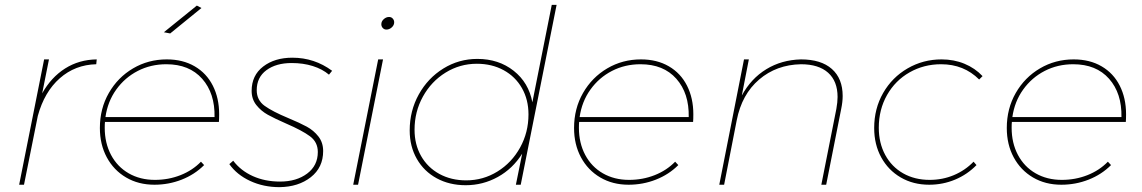

<svg xmlns="http://www.w3.org/2000/svg" viewBox="-20 -762 4712 792"><path d="M379 -517 377 -497Q290 -495 226.5 -439Q163 -383 136 -284L79 0H59L162 -517H182L154 -377Q191 -443 248.5 -479.5Q306 -516 379 -517Z M413 -259Q412 -251 412 -235Q412 -172 438 -123Q464 -74 511 -47Q558 -20 619 -20Q675 -20 724.5 -39.5Q774 -59 809 -95L822 -81Q783 -42 729.5 -21Q676 0 617 0Q551 0 500 -30Q449 -60 420.5 -113Q392 -166 392 -234Q392 -314 429 -378.5Q466 -443 529 -480Q592 -517 668 -517Q734 -517 783 -488.5Q832 -460 858 -408.5Q884 -357 884 -291Q884 -270 883 -259ZM415 -279H865Q867 -377 814 -437Q761 -497 666 -497Q602 -497 548.5 -469.5Q495 -442 459.5 -392.5Q424 -343 415 -279ZM792 -739 811 -729 682 -624 656 -629Z M926 -85 942 -99Q973 -58 1023 -35.5Q1073 -13 1135 -13Q1203 -13 1247 -46Q1291 -79 1291 -135Q1291 -176 1258.5 -200Q1226 -224 1161 -252Q1113 -273 1085 -288.5Q1057 -304 1037.5 -328.5Q1018 -353 1018 -387Q1018 -451 1065.5 -487.5Q1113 -524 1186 -524Q1277 -524 1350 -470L1337 -454Q1310 -477 1270.5 -489.5Q1231 -502 1183 -502Q1119 -502 1079 -472.5Q1039 -443 1039 -390Q1039 -349 1071.5 -325.5Q1104 -302 1169 -275Q1217 -255 1245.5 -239.5Q1274 -224 1293.5 -199Q1313 -174 1313 -139Q1313 -71 1262 -31Q1211 9 1133 10Q1067 10 1012 -15.5Q957 -41 926 -85Z M1560 -517 1457 0H1437L1540 -517ZM1606 -670Q1606 -658 1596 -649Q1586 -640 1574 -640Q1565 -640 1559 -646.5Q1553 -653 1553 -662Q1553 -674 1563 -683Q1573 -692 1585 -692Q1594 -692 1600 -685.5Q1606 -679 1606 -670Z M1670 -224Q1670 -305 1707.5 -372.5Q1745 -440 1809 -479.5Q1873 -519 1949 -519Q2037 -519 2099 -470Q2161 -421 2176 -340L2256 -742H2276L2128 0H2108L2134 -128Q2095 -66 2033.5 -32Q1972 2 1901 2Q1834 2 1781.5 -26.5Q1729 -55 1699.5 -106.5Q1670 -158 1670 -224ZM2160 -290Q2160 -351 2133 -398.5Q2106 -446 2057.5 -472.5Q2009 -499 1947 -499Q1877 -499 1818 -462.5Q1759 -426 1724.5 -363.5Q1690 -301 1690 -227Q1690 -166 1717 -118.5Q1744 -71 1792.5 -44.5Q1841 -18 1903 -18Q1973 -18 2032 -54.5Q2091 -91 2125.5 -153.5Q2160 -216 2160 -290Z M2369 -259Q2368 -251 2368 -235Q2368 -172 2394 -123Q2420 -74 2467 -47Q2514 -20 2575 -20Q2631 -20 2680.5 -39.5Q2730 -59 2765 -95L2778 -81Q2739 -42 2685.5 -21Q2632 0 2573 0Q2507 0 2456 -30Q2405 -60 2376.5 -113Q2348 -166 2348 -234Q2348 -314 2385 -378.5Q2422 -443 2485 -480Q2548 -517 2624 -517Q2690 -517 2739 -488.5Q2788 -460 2814 -408.5Q2840 -357 2840 -291Q2840 -270 2839 -259ZM2371 -279H2821Q2823 -377 2770 -437Q2717 -497 2622 -497Q2558 -497 2504.5 -469.5Q2451 -442 2415.5 -392.5Q2380 -343 2371 -279Z M3456 -366Q3456 -342 3450 -313L3388 0H3368L3430 -313Q3435 -341 3435 -362Q3435 -427 3396 -462Q3357 -497 3284 -497Q3183 -495 3111.5 -434Q3040 -373 3019 -266L2967 0H2947L3049 -517H3069L3040 -368Q3078 -438 3141 -476.5Q3204 -515 3284 -517Q3367 -517 3411.5 -477.5Q3456 -438 3456 -366Z M3586 -234Q3586 -314 3623 -378.5Q3660 -443 3724 -480Q3788 -517 3864 -517Q3915 -517 3958.5 -499Q4002 -481 4033 -448L4019 -434Q3956 -497 3862 -497Q3791 -497 3732 -463.5Q3673 -430 3639 -370Q3605 -310 3605 -235Q3605 -172 3631.5 -123Q3658 -74 3705.5 -47Q3753 -20 3815 -20Q3868 -20 3914.5 -39.5Q3961 -59 3996 -95L4008 -81Q3970 -42 3919.5 -21Q3869 0 3813 0Q3747 0 3695.5 -30Q3644 -60 3615 -113Q3586 -166 3586 -234Z M4154 -259Q4153 -251 4153 -235Q4153 -172 4179 -123Q4205 -74 4252 -47Q4299 -20 4360 -20Q4416 -20 4465.5 -39.5Q4515 -59 4550 -95L4563 -81Q4524 -42 4470.5 -21Q4417 0 4358 0Q4292 0 4241 -30Q4190 -60 4161.5 -113Q4133 -166 4133 -234Q4133 -314 4170 -378.5Q4207 -443 4270 -480Q4333 -517 4409 -517Q4475 -517 4524 -488.5Q4573 -460 4599 -408.5Q4625 -357 4625 -291Q4625 -270 4624 -259ZM4156 -279H4606Q4608 -377 4555 -437Q4502 -497 4407 -497Q4343 -497 4289.5 -469.5Q4236 -442 4200.5 -392.5Q4165 -343 4156 -279Z"/></svg>

Font: Gontserrat Thin
Style: Italic
Weight: 250
Italic angle: -11.3°
Designer: Julieta Ulanovsky
Foundry: Julieta Ulanovsky
Version: Version 6.001